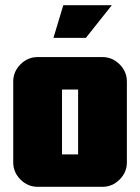

<svg xmlns="http://www.w3.org/2000/svg" viewBox="-20 -720 540 740"><path d="M411 -700 311 -574H186L224 -700ZM281 -125V-375H219V-125ZM469 -406V-94Q469 -56 441 -28Q413 0 375 0H125Q87 0 59 -28Q31 -56 31 -94V-406Q31 -444 59 -472Q87 -500 125 -500H375Q413 -500 441 -472Q469 -444 469 -406Z"/></svg>

Font: CostaRica
Style: Normal
Weight: 900
Version: Version 1.3